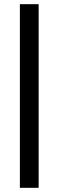

<svg xmlns="http://www.w3.org/2000/svg" viewBox="-20 -715 283 929"><path d="M76.2 193.8H167V-694.8H76.2Z"/></svg>

Font: FAU Chimera Medium
Style: Regular
Weight: 500
Version: Version 1.002;hotconv 1.0.117;makeotfexe 2.5.65602